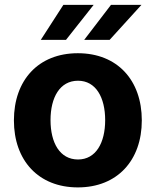

<svg xmlns="http://www.w3.org/2000/svg" viewBox="-20 -776 654 806"><path d="M306.8 10.7C472.3 10.7 575.3 -102.6 575.3 -270.6C575.3 -439.6 472.3 -552.6 306.8 -552.6C141.3 -552.6 38.4 -439.6 38.4 -270.6C38.4 -102.6 141.3 10.7 306.8 10.7ZM307.5 -106.5C231.2 -106.5 192.1 -176.5 192.1 -271.7C192.1 -366.8 231.2 -437.1 307.5 -437.1C382.5 -437.1 421.5 -366.8 421.5 -271.7C421.5 -176.5 382.5 -106.5 307.5 -106.5ZM333.5 -608.7H440.3L573.9 -755.7H446ZM151.3 -608.7H257.1L373.2 -755.7H246.1Z"/></svg>

Font: Karasuma Gothic
Style: Bold
Weight: 700
Designer: Rasmus Andersson / Ryoko Nishizuka
Foundry: Genbu
Version: Version 1.00